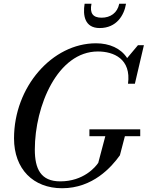

<svg xmlns="http://www.w3.org/2000/svg" viewBox="-20 -990 784 1020"><path d="M466 -970H429.5C419.5 -909 429.5 -841 509.5 -841C599.5 -841 639.5 -909 649.5 -970H613.5C603.5 -921 566.5 -896 519.5 -896C472.5 -896 456 -921 466 -970ZM455 -303V-266.5H539.5L502 -125C487.5 -103 424 -26.5 300 -26.5C196 -26.5 165 -93.5 165 -195.5C165 -427.5 286 -716.5 500 -716.5C584 -716.5 678 -677 660 -545H696.5L744.5 -750H713L655.5 -681.5C622 -733.5 561.5 -760 490 -760C257 -760 54.5 -528 54.5 -255C54.5 -92 156.5 10 310 10C473 10 572 -102 617 -165L643.5 -266.5H725V-303Z"/></svg>

Font: Bodoni* 06pt
Style: Italic
Weight: 400
Italic angle: -13°
Version: Version 2.3